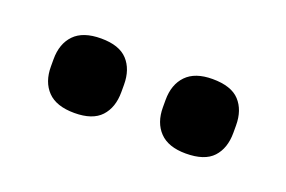

<svg xmlns="http://www.w3.org/2000/svg" viewBox="-35 -760 401 269"><g transform="rotate(20 166.0 -625.5)"><path d="M83 -570Q56 -570 43 -583.5Q30 -597 30 -620V-631Q30 -654 43 -667.5Q56 -681 83 -681Q110 -681 122.5 -667.5Q135 -654 135 -631V-620Q135 -597 122.5 -583.5Q110 -570 83 -570ZM249 -570Q223 -570 210 -583.5Q197 -597 197 -620V-631Q197 -654 210 -667.5Q223 -681 249 -681Q277 -681 289.5 -667.5Q302 -654 302 -631V-620Q302 -597 289.5 -583.5Q277 -570 249 -570Z"/></g></svg>

Font: Sofia Sans Semi Condensed Medium
Style: Regular
Weight: 500
Designer: Botio Nikoltchev, Ani Petrova
Foundry: lettersoup
Version: Version 4.100